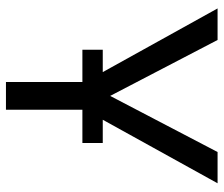

<svg xmlns="http://www.w3.org/2000/svg" viewBox="-73 -678 751 645"><g transform="rotate(90 302.5 -355.5)"><path d="M114.3 -710.9H8.3L222.2 -325.2H147V-256.8H255.4V0H348.6V-256.8H460.4V-325.2H382.3L595.7 -710.9H490.7L302.2 -350.1Z"/></g></svg>

Font: Bert Sans
Style: Regular
Weight: 400
Designer: Christian Robertson (Google), Cristiano Sobral
Foundry: Google, Cristiano Sobral
Version: Version 3.101